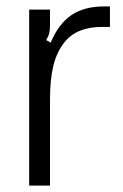

<svg xmlns="http://www.w3.org/2000/svg" viewBox="-20 -579 385 599"><path d="M71 0V-549H136V-501Q136 -485 133.5 -475Q131 -465 124 -454L138 -446Q163 -505 203 -532Q243 -559 305 -559H323V-495H298Q219 -495 181 -447Q157 -417 146.5 -374Q136 -331 136 -268V0Z"/></svg>

Font: Open Sauce Sans Light
Style: Regular
Weight: 300
Designer: Alfredo Marco Pradil
Foundry: Creative Sauce Fz LLC
Version: Version 1.477